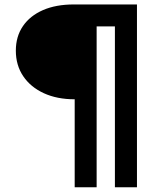

<svg xmlns="http://www.w3.org/2000/svg" viewBox="-20 -752 683 846"><path d="M583.5 73.2H486.3V-635.7H405.8V73.2H309.1V-314.5Q231.4 -314.5 173.1 -341.3Q114.7 -368.2 82.3 -416.3Q49.8 -464.4 49.8 -528.8Q49.8 -591.3 81.1 -637Q112.3 -682.6 169.4 -707.5Q226.6 -732.4 305.2 -732.4H583.5Z"/></svg>

Font: Kumbh Sans
Style: Bold
Weight: 700
Version: Version 1.005